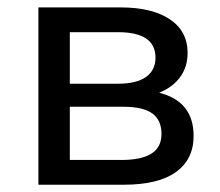

<svg xmlns="http://www.w3.org/2000/svg" viewBox="-20 -508 604 528"><path d="M512.4 -134.3C512.4 -197.5 480.9 -237.1 417.7 -253C442.2 -262.8 461.4 -277.1 475.2 -295.8C489 -314.5 495.9 -336.7 495.9 -362.5C495.9 -402.3 479.6 -433.2 447.1 -454.9C414.6 -476.7 369.5 -487.6 311.9 -487.6H85.6V0H320.2C383.9 0 431.9 -11.7 464.1 -35C496.3 -58.3 512.4 -91.4 512.4 -134.3ZM172 -277.8V-419.5H304.5C373.2 -419.5 407.6 -396.2 407.6 -349.6C407.6 -326.3 398.8 -308.5 381.3 -296.2C363.9 -284 338.3 -277.8 304.5 -277.8ZM396.5 -85.6C378.1 -73.9 350.5 -68.1 313.7 -68.1H172V-214.4H319.2C355.4 -214.4 382 -208.2 398.8 -196C415.7 -183.7 424.1 -165 424.1 -139.8C424.1 -115.3 414.9 -97.2 396.5 -85.6Z"/></svg>

Font: Montserrat Ace
Style: Regular
Weight: 500
Designer: Julieta Ulanovsky
Foundry: Julieta Ulanovsky
Version: Version 1